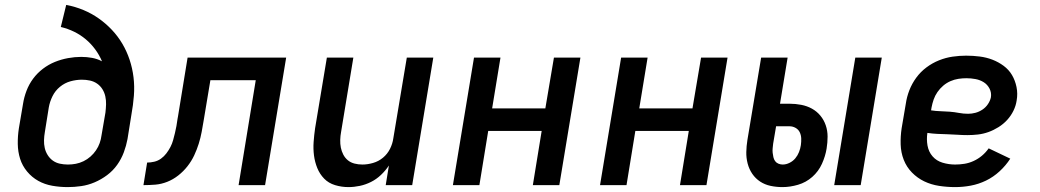

<svg xmlns="http://www.w3.org/2000/svg" viewBox="-20 -755 4240 783"><path d="M256 8Q224 8 193 2.5Q162 -3 136 -17.5Q110 -32 90.5 -55.5Q71 -79 62 -107.5Q53 -136 52.5 -168Q52 -200 57 -232L74 -332Q78 -358 88 -384.5Q98 -411 115 -434Q132 -457 155 -474.5Q178 -492 204 -502.5Q230 -513 257.5 -518Q285 -523 311 -523Q334 -523 355.5 -519Q377 -515 396 -505Q385 -531 368 -554Q351 -577 329.5 -595Q308 -613 282.5 -625.5Q257 -638 228 -645L250 -735Q287 -728 320.5 -714Q354 -700 383 -679.5Q412 -659 436.5 -633Q461 -607 479 -576.5Q497 -546 508.5 -511.5Q520 -477 524.5 -440Q529 -403 526 -364.5Q523 -326 516 -288L500 -188Q495 -161 485 -134Q475 -107 458 -83Q441 -59 417 -41Q393 -23 366 -11.5Q339 0 311 4Q283 8 256 8ZM257 -84Q273 -84 289 -87Q305 -90 320.5 -97.5Q336 -105 349 -116.5Q362 -128 371.5 -142Q381 -156 386.5 -171.5Q392 -187 394 -203L410 -296Q412 -313 412.5 -329.5Q413 -346 409.5 -362Q406 -378 397.5 -391.5Q389 -405 376 -414Q363 -423 347 -426.5Q331 -430 314 -430Q291 -430 267.5 -423.5Q244 -417 224.5 -401Q205 -385 194 -362.5Q183 -340 179 -317L163 -217Q160 -200 159.5 -183.5Q159 -167 162.5 -151.5Q166 -136 174.5 -122.5Q183 -109 195.5 -100Q208 -91 224 -87.5Q240 -84 257 -84Z M565 0 580 -92Q594 -92 609 -95.5Q624 -99 636.5 -108Q649 -117 658.5 -129.5Q668 -142 675 -155.5Q682 -169 686 -183.5Q690 -198 693.5 -212.5Q697 -227 699.5 -241Q702 -255 704 -270Q705 -273 705 -275.5Q705 -278 706 -281L745 -520H1147L1061 0H953L1023 -428H838L811 -266Q807 -242 802.5 -217.5Q798 -193 790.5 -169Q783 -145 772 -121.5Q761 -98 744.5 -77Q728 -56 707 -39.5Q686 -23 662 -13.5Q638 -4 613.5 -2Q589 0 565 0Z M1401 8Q1373 8 1346.5 0Q1320 -8 1302 -26.5Q1284 -45 1274 -69.5Q1264 -94 1260.5 -121Q1257 -148 1259 -176Q1261 -204 1265 -232L1313 -520H1421L1371 -217Q1368 -201 1367.5 -184.5Q1367 -168 1370 -153Q1373 -138 1380 -124.5Q1387 -111 1398.5 -101.5Q1410 -92 1425.5 -88Q1441 -84 1458 -84Q1479 -84 1501.5 -90.5Q1524 -97 1542 -112Q1560 -127 1570.5 -148Q1581 -169 1584 -191L1639 -520H1747L1661 0H1553L1566 -80Q1552 -59 1533.5 -41.5Q1515 -24 1493 -13Q1471 -2 1447.5 3Q1424 8 1401 8Z M1827 0 1913 -520H2021L1987 -313H2204L2239 -520H2347L2261 0H2153L2189 -221H1971L1935 0Z M2427 0 2513 -520H2621L2587 -313H2804L2839 -520H2947L2861 0H2753L2789 -221H2571L2535 0Z M3382 0 3468 -520H3576L3490 0ZM3171 8Q3146 8 3122.5 3Q3099 -2 3080 -14.5Q3061 -27 3048 -46Q3035 -65 3029 -88Q3023 -111 3023.5 -135Q3024 -159 3028 -184L3084 -520H3192L3161 -332H3200Q3224 -332 3247.5 -327.5Q3271 -323 3291 -312Q3311 -301 3325.5 -283.5Q3340 -266 3347.5 -244Q3355 -222 3355 -198Q3355 -174 3351 -149Q3346 -118 3332 -87Q3318 -56 3292.5 -33.5Q3267 -11 3234.5 -1.5Q3202 8 3171 8ZM3172 -84Q3186 -84 3200 -91Q3214 -98 3223.5 -109.5Q3233 -121 3238.5 -135Q3244 -149 3246 -163Q3248 -177 3247.5 -190.5Q3247 -204 3241.5 -215.5Q3236 -227 3224.5 -233.5Q3213 -240 3200 -240H3145L3133 -169Q3132 -160 3131 -150.5Q3130 -141 3131 -132Q3132 -123 3134 -114Q3136 -105 3141 -98Q3146 -91 3154.5 -87.5Q3163 -84 3172 -84Z M3875 8Q3842 8 3809.5 3Q3777 -2 3749 -15.5Q3721 -29 3699 -51.5Q3677 -74 3665.5 -103.5Q3654 -133 3653 -166Q3652 -199 3657 -232L3674 -332Q3678 -360 3688.5 -387Q3699 -414 3716.5 -438Q3734 -462 3758 -480Q3782 -498 3809.5 -509Q3837 -520 3865 -524Q3893 -528 3920 -528Q3948 -528 3975.5 -524.5Q4003 -521 4027.5 -511.5Q4052 -502 4073 -486.5Q4094 -471 4107 -449Q4120 -427 4125.5 -400Q4131 -373 4126 -345Q4123 -324 4113 -303.5Q4103 -283 4087.5 -266Q4072 -249 4052 -236.5Q4032 -224 4011 -216.5Q3990 -209 3968.5 -206.5Q3947 -204 3925 -204Q3905 -204 3884.5 -205.5Q3864 -207 3843.5 -207.5Q3823 -208 3802.5 -209Q3782 -210 3762 -213Q3758 -187 3762.5 -161.5Q3767 -136 3783 -117.5Q3799 -99 3824 -91.5Q3849 -84 3875 -84Q3894 -84 3913 -87Q3932 -90 3950.5 -98.5Q3969 -107 3984.5 -120Q4000 -133 4012 -150L4100 -108Q4082 -80 4056.5 -56.5Q4031 -33 4001 -18.5Q3971 -4 3939 2Q3907 8 3875 8ZM3928 -291Q3943 -291 3958 -295Q3973 -299 3986.5 -308Q4000 -317 4009 -330.5Q4018 -344 4021 -358Q4024 -377 4015.5 -393.5Q4007 -410 3992 -419.5Q3977 -429 3958.5 -432.5Q3940 -436 3921 -436Q3905 -436 3888.5 -433.5Q3872 -431 3856 -424Q3840 -417 3826.5 -405.5Q3813 -394 3803 -379.5Q3793 -365 3787.5 -349Q3782 -333 3779 -317L3777 -305Q3796 -302 3815 -301.5Q3834 -301 3853 -299.5Q3872 -298 3890.5 -294.5Q3909 -291 3928 -291Z"/></svg>

Font: Iosevka SS04 Semibold Extended
Style: Italic
Weight: 600
Width: 7
Italic angle: -9°
Monospace: yes
Designer: Belleve Invis
Foundry: Belleve Invis
Version: Version 19.0.0; ttfautohint (v1.8.4)